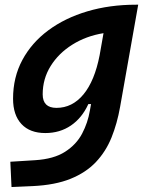

<svg xmlns="http://www.w3.org/2000/svg" viewBox="-20 -542 626 797"><path d="M27.8 234.4 22.9 129.4 125.5 123Q203.1 118.2 250 88.1Q296.9 58.1 320.8 12.7Q344.7 -32.7 353 -82.5L357.9 -109.9H346.7Q320.3 -52.2 274.4 -21Q228.5 10.3 168 10.3Q104 10.3 69.1 -27.1Q34.2 -64.5 34.2 -132.3Q34.2 -221.2 72.8 -293Q111.3 -364.7 180.4 -416Q249.5 -467.3 342.5 -494.9Q435.5 -522.5 544.4 -522.5H553.7L478.5 -98.1Q466.3 -29.3 442.9 28.8Q419.4 86.9 378.2 130.6Q336.9 174.3 272.9 200.2Q209 226.1 115.7 230.5ZM409.7 -404.3Q337.4 -392.6 280.3 -356.7Q223.1 -320.8 190.2 -267.8Q157.2 -214.8 157.2 -150.4Q157.2 -94.2 214.4 -94.2Q280.3 -94.2 326.7 -150.4Q373 -206.5 393.6 -313Z"/></svg>

Font: Cascadia Code PL SemiBold
Style: Italic
Weight: 600
Italic angle: -10°
Monospace: yes
Designer: Aaron Bell
Foundry: Saja Typeworks
Version: Version 2404.023; ttfautohint (v1.8.4)